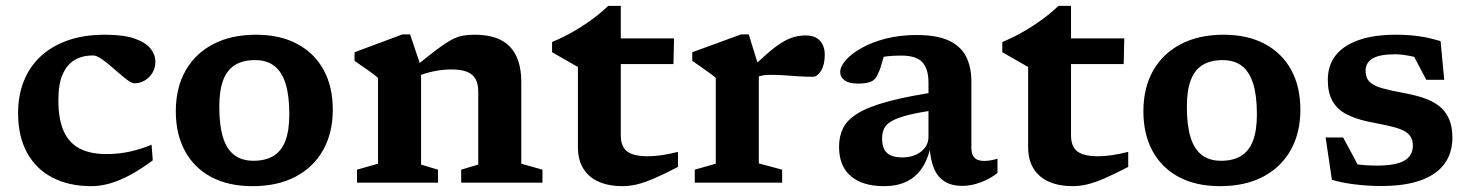

<svg xmlns="http://www.w3.org/2000/svg" viewBox="-20 -626 5040 658"><path d="M339.5 -507Q404.5 -507 442.2 -493.5Q480 -480 496.2 -459.2Q512.5 -438.5 512.5 -414.5Q512.5 -393 502.2 -376.2Q492 -359.5 475.8 -350Q459.5 -340.5 441 -340.5Q432.5 -340.5 418.8 -350.2Q405 -360 388.8 -374.2Q372.5 -388.5 355.8 -402.8Q339 -417 324.2 -426.5Q309.5 -436 298.5 -436Q262.5 -436 236 -420.5Q209.5 -405 194.8 -371.5Q180 -338 180 -283Q180 -218 198 -177.2Q216 -136.5 252.5 -117.2Q289 -98 345 -98Q385.5 -98 423 -106Q460.5 -114 499.5 -130L503.5 -76.5Q462 -45.5 425.5 -26Q389 -6.5 356.2 2.8Q323.5 12 293.5 12Q216 12 159.5 -17.5Q103 -47 72.5 -103Q42 -159 42 -238.5Q42 -298.5 61.5 -347.8Q81 -397 119 -432.5Q157 -468 212.2 -487.5Q267.5 -507 339.5 -507Z M849 -75Q889 -75 916.5 -91.2Q944 -107.5 957.8 -142.8Q971.5 -178 971.5 -234.5Q971.5 -298 958.8 -339Q946 -380 920.2 -400Q894.5 -420 854 -420Q813.5 -420 786.2 -403.8Q759 -387.5 745.2 -352.2Q731.5 -317 731.5 -260Q731.5 -197 744 -156Q756.5 -115 782.5 -95Q808.5 -75 849 -75ZM845.5 12Q763 12 704.2 -19.2Q645.5 -50.5 614 -108.2Q582.5 -166 582.5 -244.5Q582.5 -325 615.8 -383.8Q649 -442.5 710.8 -474.8Q772.5 -507 857.5 -507Q939.5 -507 998.5 -475.5Q1057.5 -444 1089 -386.5Q1120.5 -329 1120.5 -250Q1120.5 -170 1087 -111Q1053.5 -52 992 -20Q930.5 12 845.5 12Z M1423 -396.5V-62L1481 -44.5V0H1203.5V-44.5L1275.5 -65V-359Q1267 -367 1247 -381.2Q1227 -395.5 1195 -417.5V-447L1359 -508H1385.5ZM1560.5 -44.5 1619 -62V-311.5Q1619 -338 1610 -354.8Q1601 -371.5 1580.8 -379.8Q1560.5 -388 1527.5 -388Q1498 -388 1467.2 -381.8Q1436.5 -375.5 1412 -365L1400.5 -395.5Q1447 -434 1476.8 -456.2Q1506.5 -478.5 1527.2 -489.5Q1548 -500.5 1566 -503.8Q1584 -507 1607 -507Q1688.5 -507 1727.5 -466Q1766.5 -425 1766.5 -345V-65L1839 -44.5V0H1560.5Z M2107.5 -162.5Q2107.5 -123.5 2129.2 -107Q2151 -90.5 2200.5 -90.5Q2222 -90.5 2247.8 -94.2Q2273.5 -98 2303.5 -105.5V-54Q2255.5 -29 2221.8 -14.5Q2188 0 2162.5 6Q2137 12 2113 12Q2067 12 2032.8 -2.8Q1998.5 -17.5 1979.5 -47.5Q1960.5 -77.5 1960.5 -122.5V-396.5L1872 -447V-482Q1890 -489.5 1910 -499.2Q1930 -509 1950.2 -521Q1970.5 -533 1990.5 -546.5Q2010.5 -560 2029.2 -575Q2048 -590 2064.5 -606H2107.5V-480.5ZM2048.5 -406.5 2050.5 -494.5H2290L2288 -406.5Z M2741 -504.5Q2773.5 -504.5 2790 -486.5Q2806.5 -468.5 2806.5 -438.5Q2806.5 -404 2793.8 -383.5Q2781 -363 2766.5 -363Q2740 -363 2716.2 -364.5Q2692.5 -366 2669.2 -367.8Q2646 -369.5 2620.5 -369.5Q2607 -369.5 2596 -367.8Q2585 -366 2574 -361.5Q2563 -357 2550 -348.5L2535.5 -373Q2577 -414.5 2606.8 -440.2Q2636.5 -466 2659.2 -480Q2682 -494 2701.2 -499.2Q2720.5 -504.5 2741 -504.5ZM2580.5 -396.5V-66L2660.5 -44.5V0H2361V-44.5L2433 -65V-359Q2426.5 -365 2414.2 -374Q2402 -383 2386.2 -394Q2370.5 -405 2352.5 -417.5V-447L2519.5 -508H2546Z M3202.5 -313 3193.5 -250Q3131 -241.5 3093.5 -232Q3056 -222.5 3036.2 -211.2Q3016.5 -200 3009.8 -185.2Q3003 -170.5 3003 -151.5Q3003 -117.5 3019.8 -102Q3036.5 -86.5 3073 -86.5Q3099 -86.5 3119 -95.8Q3139 -105 3150.5 -120.8Q3162 -136.5 3162 -156.5V-342.5Q3162 -390 3141 -412.8Q3120 -435.5 3068.5 -435.5Q3042 -435.5 3021.8 -433.2Q3001.5 -431 2985 -426.5L3015.5 -464Q3011.5 -442.5 3007 -426Q3002.5 -409.5 2998 -395.8Q2993.5 -382 2987.5 -370Q2979.5 -351.5 2963.2 -345.5Q2947 -339.5 2921 -339.5Q2890 -339.5 2874.8 -350.5Q2859.5 -361.5 2859.5 -379Q2859.5 -398.5 2878.8 -420.2Q2898 -442 2933.2 -461.8Q2968.5 -481.5 3016.2 -493.8Q3064 -506 3121 -506Q3191 -506 3232 -486.8Q3273 -467.5 3291 -431.8Q3309 -396 3309 -346.5V-120Q3309 -103.5 3314 -93.5Q3319 -83.5 3328.8 -79Q3338.5 -74.5 3353.5 -74.5Q3363.5 -74.5 3374.8 -76.5Q3386 -78.5 3398.5 -82V-33Q3372 -12.5 3340.2 -0.8Q3308.5 11 3277.5 11Q3242 11 3217.8 -3.8Q3193.5 -18.5 3180.8 -48.8Q3168 -79 3165.5 -126.5L3170.5 -129.5Q3161 -81.5 3139.8 -50Q3118.5 -18.5 3086 -3.2Q3053.5 12 3009.5 12Q2936.5 12 2896 -22.2Q2855.5 -56.5 2855.5 -123Q2855.5 -158.5 2869 -186.5Q2882.5 -214.5 2919.2 -237.2Q2956 -260 3024.5 -278.5Q3093 -297 3202.5 -313Z M3650.5 -162.5Q3650.5 -123.5 3672.2 -107Q3694 -90.5 3743.5 -90.5Q3765 -90.5 3790.8 -94.2Q3816.5 -98 3846.5 -105.5V-54Q3798.5 -29 3764.8 -14.5Q3731 0 3705.5 6Q3680 12 3656 12Q3610 12 3575.8 -2.8Q3541.5 -17.5 3522.5 -47.5Q3503.5 -77.5 3503.5 -122.5V-396.5L3415 -447V-482Q3433 -489.5 3453 -499.2Q3473 -509 3493.2 -521Q3513.5 -533 3533.5 -546.5Q3553.5 -560 3572.2 -575Q3591 -590 3607.5 -606H3650.5V-480.5ZM3591.5 -406.5 3593.5 -494.5H3833L3831 -406.5Z M4165 -75Q4205 -75 4232.5 -91.2Q4260 -107.5 4273.8 -142.8Q4287.5 -178 4287.5 -234.5Q4287.5 -298 4274.8 -339Q4262 -380 4236.2 -400Q4210.5 -420 4170 -420Q4129.5 -420 4102.2 -403.8Q4075 -387.5 4061.2 -352.2Q4047.5 -317 4047.5 -260Q4047.5 -197 4060 -156Q4072.5 -115 4098.5 -95Q4124.5 -75 4165 -75ZM4161.5 12Q4079 12 4020.2 -19.2Q3961.5 -50.5 3930 -108.2Q3898.5 -166 3898.5 -244.5Q3898.5 -325 3931.8 -383.8Q3965 -442.5 4026.8 -474.8Q4088.5 -507 4173.5 -507Q4255.5 -507 4314.5 -475.5Q4373.5 -444 4405 -386.5Q4436.5 -329 4436.5 -250Q4436.5 -170 4403 -111Q4369.5 -52 4308 -20Q4246.5 12 4161.5 12Z M4763 -507Q4806 -507 4841.8 -502Q4877.5 -497 4917 -485L4929.5 -352.5H4868L4804 -474L4871.5 -417.5Q4841.5 -428.5 4812.2 -434.2Q4783 -440 4760.5 -440Q4709 -440 4684.5 -425.8Q4660 -411.5 4660 -383.5Q4660 -359 4674.2 -345.2Q4688.5 -331.5 4718.5 -323.2Q4748.5 -315 4795 -306.5Q4830 -300 4859.8 -290Q4889.5 -280 4911.2 -263.2Q4933 -246.5 4945.2 -220Q4957.5 -193.5 4957.5 -154.5Q4957.5 -101.5 4930.2 -64.5Q4903 -27.5 4849 -8Q4795 11.5 4713.5 11.5Q4668 11.5 4622 5.8Q4576 0 4544.5 -10L4523 -155H4583L4656 -19.5L4584.5 -73Q4601.5 -68 4621 -64.5Q4640.5 -61 4660.5 -59.8Q4680.5 -58.5 4699 -58.5Q4763.5 -58.5 4792.8 -75.5Q4822 -92.5 4822 -126.5Q4822 -149 4811 -162.2Q4800 -175.5 4779.2 -183.2Q4758.5 -191 4730.2 -196.8Q4702 -202.5 4667.5 -209.5Q4621.5 -219.5 4591 -236.5Q4560.5 -253.5 4545.5 -281.5Q4530.5 -309.5 4530.5 -352Q4530.5 -403 4558.2 -437.2Q4586 -471.5 4638 -489.2Q4690 -507 4763 -507Z"/></svg>

Font: Newsreader 9pt SemiBold
Style: Regular
Weight: 600
Designer: Hugues Gentile
Foundry: Production Type
Version: Version 1.003